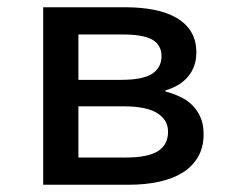

<svg xmlns="http://www.w3.org/2000/svg" viewBox="-20 -509 640 529"><path d="M99 0V-489H326Q368 -489 404 -482Q440 -475 466 -460Q492 -445 506.5 -421.5Q521 -398 521 -364Q521 -326 499 -299Q477 -272 436 -260V-257Q458 -251 477 -242Q496 -233 510 -219Q524 -205 532.5 -185.5Q541 -166 541 -140Q541 -103 525.5 -76.5Q510 -50 482.5 -33Q455 -16 417 -8Q379 0 335 0ZM196 -289H314Q374 -289 399.5 -306Q425 -323 425 -354Q425 -385 400 -399.5Q375 -414 318 -414H196ZM196 -75H327Q387 -75 415 -92.5Q443 -110 443 -146Q443 -179 413 -197.5Q383 -216 322 -216H196Z"/></svg>

Font: Source Code Pro Medium
Style: Regular
Weight: 500
Monospace: yes
Designer: Paul D. Hunt, Teo Tuominen
Foundry: Adobe Systems Incorporated
Version: Version 2.030;PS 1.000;hotconv 16.6.51;makeotf.lib2.5.65220